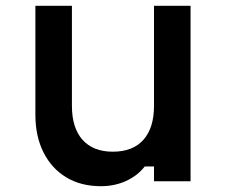

<svg xmlns="http://www.w3.org/2000/svg" viewBox="-20 -625 790 662"><path d="M637 -605V0H511V-51H479Q454 -19 414.5 -1Q375 17 328 17Q259 17 208.5 -13.5Q158 -44 130 -99.5Q102 -155 102 -230V-605H228V-260Q228 -184 264.5 -143Q301 -102 369 -102Q438 -102 474.5 -143Q511 -184 511 -260V-605Z"/></svg>

Font: Martian Mono SemiExpanded Medium
Style: Regular
Weight: 500
Width: 6
Designer: Roman Shamin
Foundry: Evil Martians
Version: Version 1.000